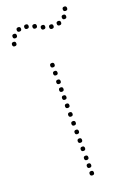

<svg xmlns="http://www.w3.org/2000/svg" viewBox="-181 -783 565 835"><g transform="rotate(-20 101.0 -366.0)"><path d="M96 -231Q86 -231 86 -241Q86 -251 96 -251Q106 -251 106 -241Q106 -231 96 -231ZM96 -191Q86 -191 86 -201Q86 -211 96 -211Q106 -211 106 -201Q106 -191 96 -191ZM96 -151Q86 -151 86 -161Q86 -171 96 -171Q106 -171 106 -161Q106 -151 96 -151ZM96 -113Q86 -113 86 -123Q86 -133 96 -133Q106 -133 106 -123Q106 -113 96 -113ZM96 -71Q86 -71 86 -81Q86 -91 96 -91Q106 -91 106 -81Q106 -71 96 -71ZM96 -35Q86 -35 86 -45Q86 -55 96 -55Q106 -55 106 -45Q106 -35 96 -35ZM96 0Q86 0 86 -10Q86 -20 96 -20Q106 -20 106 -10Q106 0 96 0ZM96 -500Q86 -500 86 -510Q86 -520 96 -520Q106 -520 106 -510Q106 -500 96 -500ZM96 -387Q86 -387 86 -397Q86 -407 96 -407Q106 -407 106 -397Q106 -387 96 -387ZM96 -350Q86 -350 86 -360Q86 -370 96 -370Q106 -370 106 -360Q106 -350 96 -350ZM96 -312Q86 -312 86 -322Q86 -332 96 -332Q106 -332 106 -322Q106 -312 96 -312ZM96 -272Q86 -272 86 -282Q86 -292 96 -292Q106 -292 106 -282Q106 -272 96 -272ZM96 -423Q86 -423 86 -433Q86 -443 96 -443Q106 -443 106 -433Q106 -423 96 -423ZM96 -463Q86 -463 86 -473Q86 -483 96 -483Q106 -483 106 -473Q106 -463 96 -463ZM-29 -643Q-39 -643 -39 -653Q-39 -663 -29 -663Q-19 -663 -19 -653Q-19 -643 -29 -643ZM-15 -675Q-25 -675 -25 -685Q-25 -695 -15 -695Q-5 -695 -5 -685Q-5 -675 -15 -675ZM12 -696Q2 -696 2 -706Q2 -716 12 -716Q22 -716 22 -706Q22 -696 12 -696ZM47 -696Q37 -696 37 -706Q37 -716 47 -716Q57 -716 57 -706Q57 -696 47 -696ZM81 -685Q71 -685 71 -695Q71 -705 81 -705Q91 -705 91 -695Q91 -685 81 -685ZM114 -669Q104 -669 104 -679Q104 -689 114 -689Q124 -689 124 -679Q124 -669 114 -669ZM149 -659Q139 -659 139 -669Q139 -679 149 -679Q159 -679 159 -669Q159 -659 149 -659ZM185 -662Q175 -662 175 -672Q175 -682 185 -682Q195 -682 195 -672Q195 -662 185 -662ZM215 -680Q205 -680 205 -690Q205 -700 215 -700Q225 -700 225 -690Q225 -680 215 -680ZM231 -712Q221 -712 221 -722Q221 -732 231 -732Q241 -732 241 -722Q241 -712 231 -712Z"/></g></svg>

Font: Raleway Dots 
Style: Regular
Weight: 400
Version: Version 1.000